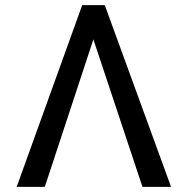

<svg xmlns="http://www.w3.org/2000/svg" viewBox="-20 -727 728 747"><path d="M343.3 -573.7 154.3 0H44.9L299.8 -707H387.7L645.5 0H534.2Z"/></svg>

Font: Pretendard GOV
Style: Regular
Weight: 400
Designer: Base glyphs from Inter by Rasmus Andersson; Hangeul glyphs from Noto Sans CJK(Source Han Sans) by Jang Soo-young and Kan
Foundry: Kil Hyung-jin
Version: Version 1.309